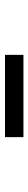

<svg xmlns="http://www.w3.org/2000/svg" viewBox="308 -1214 114 770"><g transform="rotate(90 365.0 -829.0)"><path d="M200 -792V-866H530V-792Z"/></g></svg>

Font: Undotted
Style: Regular
Weight: 400
Designer: Delve Withrington, Dave Bailey, Thomas Jockin
Foundry: Delve Fonts LLC
Version: Version 4.000